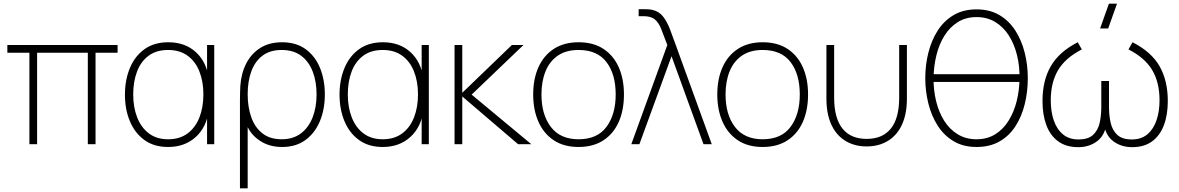

<svg xmlns="http://www.w3.org/2000/svg" viewBox="-20 -785 6416 1045"><path d="M140 0V-498H20V-540H620V-498H500V0H458V-498H182V0Z M895 15Q818.5 15 766.2 -22.8Q714 -60.5 687 -125Q660 -189.5 660 -270Q660 -350 686.8 -414.5Q713.5 -479 766 -517Q818.5 -555 896 -555Q987 -555 1045.8 -501.5Q1104.5 -448 1117 -355L1107 -328V-540H1146V0H1107V-214L1117 -187Q1104.5 -92.5 1044.8 -38.8Q985 15 895 15ZM895 -27Q958.5 -27 1001.2 -59Q1044 -91 1065.5 -146.2Q1087 -201.5 1087 -271Q1087 -341.5 1065.2 -396.2Q1043.5 -451 1000.8 -482Q958 -513 895 -513Q830.5 -513 788.2 -481.2Q746 -449.5 725.5 -394.8Q705 -340 705 -271Q705 -201.5 726.5 -146.2Q748 -91 790.2 -59Q832.5 -27 895 -27Z M1286 240V-241Q1286 -268 1286.8 -287Q1287.5 -306 1288 -317Q1292.5 -385.5 1320 -439.2Q1347.5 -493 1396.5 -524Q1445.5 -555 1515 -555Q1592 -555 1643.8 -517.2Q1695.5 -479.5 1721.8 -415Q1748 -350.5 1748 -271Q1748 -190 1721 -125.2Q1694 -60.5 1642.2 -22.8Q1590.5 15 1516 15Q1449.5 15 1400.8 -15Q1352 -45 1328 -93V240ZM1513 -27Q1575.5 -27 1617.8 -59Q1660 -91 1681.5 -146.2Q1703 -201.5 1703 -271Q1703 -340 1682.2 -394.8Q1661.5 -449.5 1619.5 -481.2Q1577.5 -513 1513 -513Q1450 -513 1409 -482.2Q1368 -451.5 1348 -397Q1328 -342.5 1328 -272Q1328 -202 1347.8 -146.5Q1367.5 -91 1408.5 -59Q1449.5 -27 1513 -27Z M2063 15Q1986.5 15 1934.2 -22.8Q1882 -60.5 1855 -125Q1828 -189.5 1828 -270Q1828 -350 1854.8 -414.5Q1881.5 -479 1934 -517Q1986.5 -555 2064 -555Q2155 -555 2213.8 -501.5Q2272.5 -448 2285 -355L2275 -328V-540H2314V0H2275V-214L2285 -187Q2272.5 -92.5 2212.8 -38.8Q2153 15 2063 15ZM2063 -27Q2126.5 -27 2169.2 -59Q2212 -91 2233.5 -146.2Q2255 -201.5 2255 -271Q2255 -341.5 2233.2 -396.2Q2211.5 -451 2168.8 -482Q2126 -513 2063 -513Q1998.5 -513 1956.2 -481.2Q1914 -449.5 1893.5 -394.8Q1873 -340 1873 -271Q1873 -201.5 1894.5 -146.2Q1916 -91 1958.2 -59Q2000.5 -27 2063 -27Z M2454 0V-540H2496V-280L2766 -540H2829L2547 -270L2872 0H2800L2496 -260V0Z M3129 15Q3049 15 2994 -21.5Q2939 -58 2910.5 -122.5Q2882 -187 2882 -271Q2882 -356 2911 -420Q2940 -484 2995.2 -519.5Q3050.5 -555 3129 -555Q3209.5 -555 3264.5 -518.8Q3319.5 -482.5 3347.8 -418.5Q3376 -354.5 3376 -271Q3376 -185.5 3347.5 -121.2Q3319 -57 3263.8 -21Q3208.5 15 3129 15ZM3129 -27Q3231 -27 3281 -94.8Q3331 -162.5 3331 -271Q3331 -381.5 3280.8 -447.2Q3230.5 -513 3129 -513Q3060.5 -513 3015.8 -482Q2971 -451 2949 -396.5Q2927 -342 2927 -271Q2927 -161 2978.2 -94Q3029.5 -27 3129 -27Z M3416 0 3612 -540Q3592.5 -591.5 3579 -626.5Q3565.5 -661.5 3544.2 -679.2Q3523 -697 3481 -697H3456V-735H3486Q3496.5 -735 3509 -734.2Q3521.5 -733.5 3531 -731Q3566.5 -723.5 3588.8 -695Q3611 -666.5 3626.5 -625.5Q3642 -584.5 3658 -540L3854 0H3809L3635 -479L3460 0Z M4131 15Q4051 15 3996 -21.5Q3941 -58 3912.5 -122.5Q3884 -187 3884 -271Q3884 -356 3913 -420Q3942 -484 3997.2 -519.5Q4052.5 -555 4131 -555Q4211.5 -555 4266.5 -518.8Q4321.5 -482.5 4349.8 -418.5Q4378 -354.5 4378 -271Q4378 -185.5 4349.5 -121.2Q4321 -57 4265.8 -21Q4210.5 15 4131 15ZM4131 -27Q4233 -27 4283 -94.8Q4333 -162.5 4333 -271Q4333 -381.5 4282.8 -447.2Q4232.5 -513 4131 -513Q4062.5 -513 4017.8 -482Q3973 -451 3951 -396.5Q3929 -342 3929 -271Q3929 -161 3980.2 -94Q4031.5 -27 4131 -27Z M4478 -246V-540H4520V-254Q4520 -196.5 4531.8 -154Q4543.5 -111.5 4566.5 -83.8Q4589.5 -56 4622.2 -42.5Q4655 -29 4697 -29Q4739 -29 4771.8 -42.5Q4804.5 -56 4827.5 -83.8Q4850.5 -111.5 4862.2 -154Q4874 -196.5 4874 -254V-540H4916V-246Q4916 -198 4906.5 -157.8Q4897 -117.5 4878.5 -86Q4860 -54.5 4833.2 -32.8Q4806.5 -11 4772.2 0.5Q4738 12 4697 12Q4656 12 4621.8 0.5Q4587.5 -11 4560.8 -32.8Q4534 -54.5 4515.5 -86Q4497 -117.5 4487.5 -157.8Q4478 -198 4478 -246Z M5040 -339V-381H5549V-339ZM5295 15Q5223 15 5170.2 -16.5Q5117.5 -48 5083.5 -101.2Q5049.5 -154.5 5032.8 -221.8Q5016 -289 5016 -360Q5016 -431.5 5032.8 -498.2Q5049.5 -565 5083.5 -618.2Q5117.5 -671.5 5170.2 -702.8Q5223 -734 5295 -734Q5367 -734 5419.8 -702.8Q5472.5 -671.5 5506.5 -618.2Q5540.5 -565 5557.2 -498.2Q5574 -431.5 5574 -360Q5574 -285 5557.2 -217.5Q5540.5 -150 5506.5 -97.5Q5472.5 -45 5419.8 -15Q5367 15 5295 15ZM5295 -27Q5353 -27 5396.5 -54Q5440 -81 5469.2 -127.8Q5498.5 -174.5 5513.5 -234.5Q5528.5 -294.5 5529 -360Q5530 -425.5 5515.2 -485.2Q5500.5 -545 5471 -591.5Q5441.5 -638 5397.2 -665Q5353 -692 5295 -692Q5237 -692 5193.5 -665Q5150 -638 5120.8 -591.5Q5091.5 -545 5076.8 -485.2Q5062 -425.5 5061 -360Q5060.5 -294.5 5075 -234.5Q5089.5 -174.5 5119 -127.8Q5148.5 -81 5192.8 -54Q5237 -27 5295 -27Z M6011.5 -630H5967.5L6015.5 -765H6059.5ZM5849 16Q5782.5 16 5739.2 -15.8Q5696 -47.5 5675 -104Q5654 -160.5 5654 -235Q5654 -347 5699.5 -425.2Q5745 -503.5 5846 -555L5868 -516Q5777.5 -469.5 5738.2 -402.2Q5699 -335 5699 -239Q5699 -178.5 5715.2 -130.2Q5731.5 -82 5765 -54Q5798.5 -26 5850 -26Q5902 -26 5928.8 -50.5Q5955.5 -75 5964.8 -115Q5974 -155 5974 -201V-344H6016V-201Q6016 -156.5 6025 -116.5Q6034 -76.5 6060.8 -51.2Q6087.5 -26 6140 -26Q6192.5 -26 6225.8 -54.8Q6259 -83.5 6275 -131.8Q6291 -180 6291 -239Q6291 -336.5 6251.2 -403.5Q6211.5 -470.5 6122 -516L6144 -555Q6247 -502.5 6291.5 -424Q6336 -345.5 6336 -235Q6336 -159.5 6314.5 -103Q6293 -46.5 6250 -15.2Q6207 16 6142 16Q6083 16 6040 -15.8Q5997 -47.5 5987 -114H6003Q5993.5 -47.5 5950.5 -15.8Q5907.5 16 5849 16Z"/></svg>

Font: Manrope ExtraLight
Style: Regular
Weight: 200
Designer: Mikhail Sharanda
Foundry: Mikhail Sharanda
Version: Version 4.505